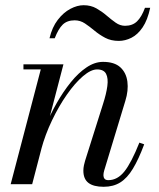

<svg xmlns="http://www.w3.org/2000/svg" viewBox="-20 -707 611 737"><path d="M378 10Q339 10 319.5 -5Q300 -20 300 -52Q300 -62 302.2 -72.5Q304.5 -83 306.5 -89.5L375.5 -308Q388 -346.5 392 -376.5Q396 -406.5 387.2 -423.5Q378.5 -440.5 352.5 -440.5Q329 -440.5 298.5 -414.5Q268 -388.5 237 -344.2Q206 -300 179.8 -245.2Q153.5 -190.5 138 -133H124Q135 -174.5 153.8 -220.8Q172.5 -267 197.5 -311Q222.5 -355 251.5 -391Q280.5 -427 312 -448.2Q343.5 -469.5 375.5 -469.5Q419 -469.5 441.8 -448.8Q464.5 -428 469 -393.8Q473.5 -359.5 461 -319.5L380 -52.5Q378.5 -48 377.8 -43.2Q377 -38.5 377 -34.5Q377 -26.5 381.2 -21Q385.5 -15.5 396 -15.5Q431 -15.5 457.8 -49.2Q484.5 -83 515 -159.5L533.5 -153Q512 -95.5 490.2 -59.5Q468.5 -23.5 441.8 -6.8Q415 10 378 10ZM21 0 136.5 -440.5H70V-460H223.5L103.5 0ZM436 -550Q406 -550 383.5 -562Q361 -574 342.5 -589.5Q324 -605 306 -617Q288 -629 266.5 -629Q238 -629 221 -612.8Q204 -596.5 190 -560H170Q180 -602.5 201.8 -630.8Q223.5 -659 250 -673Q276.5 -687 301 -687Q328.5 -687 349.8 -675Q371 -663 389 -647.5Q407 -632 424 -620Q441 -608 460 -608Q488.5 -608 506 -625Q523.5 -642 536.5 -677H556.5Q546.5 -630 527.5 -602Q508.5 -574 484.5 -562Q460.5 -550 436 -550Z"/></svg>

Font: Bodoni Moda SC
Style: Italic
Weight: 400
Italic angle: -13°
Designer: Owen Earl
Foundry: indestructible type
Version: Version 2.005